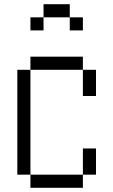

<svg xmlns="http://www.w3.org/2000/svg" viewBox="-20 -895 540 915"><path d="M375 -750V-812.5H312.5V-750ZM125 -62.5V0H375V-62.5ZM125 -62.5Q125 -62.5 125 -562.5H62.5Q62.5 -562.5 62.5 -62.5ZM375 -62.5H437.5Q437.5 -62.5 437.5 -187.5H375Q375 -187.5 375 -62.5ZM375 -562.5Q375 -562.5 375 -437.5H437.5Q437.5 -437.5 437.5 -562.5ZM125 -562.5H375V-625H125ZM187.5 -812.5H125V-750H187.5ZM187.5 -812.5H312.5V-875H187.5Z"/></svg>

Font: BFUnifontExMono
Style: Regular
Weight: 500
Version: Version 15.0.06